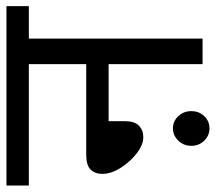

<svg xmlns="http://www.w3.org/2000/svg" viewBox="-58 -604 684 609"><g transform="rotate(-90 284.5 -300.0)"><path d="M0 -622H569V-551H466V0H385V-298H204V-244Q204 -216 190 -202Q176 -188 153 -188Q129 -188 102 -209Q75 -230 56 -260Q37 -290 37 -318Q37 -341 50.5 -355Q64 -369 98 -369H385V-551H0ZM126 -36Q126 -60 142.5 -77Q159 -94 181 -94Q204 -94 220 -77Q236 -60 236 -36Q236 -11 220 5.5Q204 22 181 22Q159 22 142.5 5.5Q126 -11 126 -36Z"/></g></svg>

Font: Noto Sans Historical
Style: Regular
Weight: 400
Designer: Monotype Design Team
Foundry: Monotype Imaging Inc.
Version: Version 2.013; ttfautohint (v1.8.4.7-5d5b)